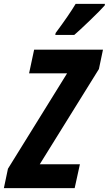

<svg xmlns="http://www.w3.org/2000/svg" viewBox="-59 -970 561 990"><path d="M-18 -100 287 -592H91L117 -714H472L451 -614L146 -123H353L326 0H-39ZM228 -800Q297 -893 331 -950H482L481 -942Q460 -918 405 -865Q350 -812 324 -790H226Z"/></svg>

Font: Noto Sans Display Ex Bold Cond
Style: Italic
Weight: 800
Width: 3
Italic angle: -12°
Designer: Monotype Design team
Foundry: Monotype Imaging Inc.
Version: Version 1.000